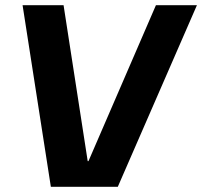

<svg xmlns="http://www.w3.org/2000/svg" viewBox="-20 -720 779 740"><path d="M67 -700H225L318 -99H321L581 -700H739L434 0H176Z"/></svg>

Font: Pathway Extreme 28pt
Style: Bold Italic
Weight: 700
Italic angle: -8°
Designer: Eduardo Rodriguez Tunni
Foundry: Eduardo Rodriguez Tunni
Version: Version 1.001;gftools[0.9.26]